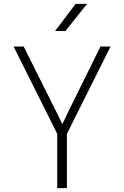

<svg xmlns="http://www.w3.org/2000/svg" viewBox="-20 -970 640 990"><path d="M275 0V-280L50 -730H102L267 -400Q278 -378 287.5 -359Q297 -340 301 -330Q306 -339 315 -358.5Q324 -378 335 -400L498 -730H550L325 -280V0ZM264 -810 370 -950H429L317 -810Z"/></svg>

Font: NKDuy Mono Thin
Style: Regular
Weight: 100
Monospace: yes
Designer: NKDuy
Foundry: NKDuy
Version: Version 2.251; ttfautohint (v1.8.4.7-5d5b)